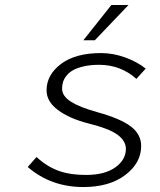

<svg xmlns="http://www.w3.org/2000/svg" viewBox="-20 -734 640 767"><path d="M313 -573.2 424.8 -713.9H493.2L358.9 -573.2ZM313 13.2Q183.6 13.2 90.8 -66.9L126 -106.9Q163.6 -71.3 210 -53.2Q256.3 -35.2 324.2 -35.2Q398.4 -35.2 440.7 -65.4Q482.9 -95.7 482.9 -139.2Q482.9 -170.9 449.7 -195.6Q416.5 -220.2 332 -241.2Q256.3 -260.7 211.2 -294.7Q166 -328.6 166 -373Q166 -435.1 223.6 -478.5Q281.2 -522 383.8 -522Q432.1 -522 480.5 -504.4Q528.8 -486.8 562 -460L524.9 -418.9Q461.9 -475.1 376 -475.1Q342.3 -475.1 315.9 -469.2Q289.6 -463.4 273.2 -454.3Q256.8 -445.3 246.3 -432.4Q235.8 -419.4 231.9 -406.7Q228 -394 228 -379.9Q228 -350.1 263.7 -327.6Q299.3 -305.2 368.2 -286.1Q461.4 -260.3 502.7 -228.8Q543.9 -197.3 543.9 -150.9Q543.9 -83 480.5 -34.9Q417 13.2 313 13.2Z"/></svg>

Font: Office Code Pro D Light Italic
Style: Regular
Weight: 300
Italic angle: -9°
Designer: Nathan Rutzky & Paul D. Hunt
Foundry: Adobe Systems Incorporated
Version: Version 1.004;PS 001.004;hotconv 1.0.70;makeotf.lib2.5.58329